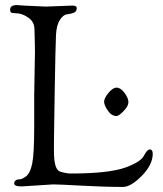

<svg xmlns="http://www.w3.org/2000/svg" viewBox="-20 -733 643 758"><path d="M405.5 -296.5C415.2 -282.2 426.7 -275 440 -275C446 -275 455.3 -281.5 468 -294.5C480.7 -307.5 487 -319.3 487 -330C487 -340.7 481.8 -352.8 471.5 -366.5C461.2 -380.2 450.8 -387 440.5 -387C430.2 -387 419.3 -380 408 -366C396.7 -352 391 -340.5 391 -331.5C391 -322.5 395.8 -310.8 405.5 -296.5ZM115 -355V-231C115 -159.7 112.3 -111.5 107 -86.5C101.7 -61.5 93.7 -45 83 -37C72.3 -29 63.7 -25 57 -25C50.3 -25 45.2 -23.5 41.5 -20.5C37.8 -17.5 36 -13.7 36 -9C36 -1 45.7 3 65 3L190 -5C204.7 -5 242.2 -3.3 302.5 0C362.8 3.3 417 5 465 5C486.3 5 511.3 -9.7 540 -39C568.7 -68.3 583 -97.3 583 -126C583 -137.3 579 -143 571 -143C564.3 -143 556.7 -134.7 548 -118C540 -102 516 -86.7 476 -72C432 -56 360 -48 260 -48C248 -48 233.8 -50.5 217.5 -55.5C201.2 -60.5 193 -87 193 -135V-175C193 -189 194 -255.7 196 -375C198 -494.3 199.7 -567.3 201 -594C202.3 -620.7 207.5 -640.8 216.5 -654.5C225.5 -668.2 234.8 -675.5 244.5 -676.5C254.2 -677.5 263 -679.5 271 -682.5C279 -685.5 283 -691.7 283 -701C283 -707.7 277.3 -711 266 -711L161 -707L74 -711L47 -713C29 -713 20 -707 20 -695C20 -690.3 20.8 -686.8 22.5 -684.5C24.2 -682.2 32 -680.8 46 -680.5C60 -680.2 75 -674.7 91 -664C107 -653.3 115.3 -638.3 116 -619C117.3 -576.3 118 -546 118 -528Z"/></svg>

Font: Sorts Mill Goudy
Style: Regular
Weight: 400
Version: Version 003.101